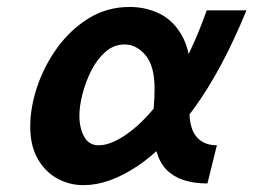

<svg xmlns="http://www.w3.org/2000/svg" viewBox="-20 -523 732 555"><path d="M577.6 -493.2H692.4Q622.1 -321.3 540.5 -209.2Q459 -97.2 376.7 -42.5Q294.4 12.2 221.7 12.2Q180.2 12.2 145 -7.3Q109.9 -26.9 88.6 -64.7Q67.4 -102.5 67.4 -157.2Q67.4 -212.4 87.6 -272.7Q107.9 -333 145.8 -385.3Q183.6 -437.5 236.6 -470.2Q289.6 -502.9 355 -502.9Q402.3 -502.9 442.4 -482.9Q482.4 -462.9 507.1 -418Q531.7 -373 531.7 -298.3Q531.7 -275.9 529.5 -252.9Q527.3 -230 527.3 -205.6Q527.3 -151.4 548.3 -127.2Q569.3 -103 606.9 -103L579.6 7.3Q500.5 7.3 461.4 -32.2Q422.4 -71.8 422.4 -167Q422.4 -191.4 424.6 -215.6Q426.8 -239.7 426.8 -266.6Q426.8 -333 400.4 -363.8Q374 -394.5 340.3 -394.5Q309.1 -394.5 284.7 -373Q260.3 -351.6 243.7 -318.6Q227.1 -285.6 218.3 -250.7Q209.5 -215.8 209.5 -189Q209.5 -153.3 223.1 -128.2Q236.8 -103 265.1 -103Q306.6 -103 362.1 -147Q417.5 -190.9 474.9 -277.8Q532.2 -364.7 577.6 -493.2Z"/></svg>

Font: Andika
Style: Bold Italic
Weight: 700
Italic angle: -14°
Designer: Victor Gaultney, Annie Olsen, Julie Remington, Don Collingsworth, Eric Hays, Becca Hirsbrunner
Foundry: SIL International
Version: Version 6.101